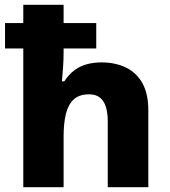

<svg xmlns="http://www.w3.org/2000/svg" viewBox="-20 -780 708 800"><path d="M245 -760V-684H381V-578H245V-563Q245 -531 242.5 -495.5Q240 -460 238 -441H248Q266 -469 289 -486.5Q312 -504 340.5 -512Q369 -520 403 -520Q460 -520 504 -499Q548 -478 573 -434Q598 -390 598 -320V0H429V-272Q429 -330 410 -358.5Q391 -387 351 -387Q311 -387 288 -366.5Q265 -346 255 -307Q245 -268 245 -211V0H77V-578H1V-684H77V-760Z"/></svg>

Font: Noto Sans Armenian ExtraBold
Style: Regular
Weight: 800
Version: Version 2.007